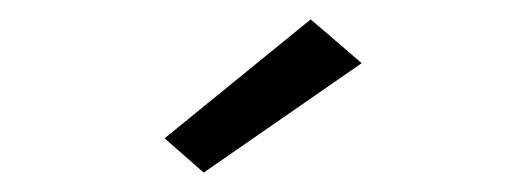

<svg xmlns="http://www.w3.org/2000/svg" viewBox="-20 -744 540 197"><path d="M148.9 -602.1 189 -566.9 351.1 -679.2 298.8 -724.1Z"/></svg>

Font: Comic Neue Angular
Style: Regular
Weight: 400
Designer: Craig Rozynski
Foundry: Craig Rozynski
Version: Version 2.003